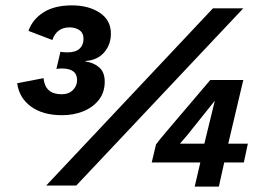

<svg xmlns="http://www.w3.org/2000/svg" viewBox="-20 -691 974 715"><path d="M211 -262Q139 -262 95 -294.5Q51 -327 44 -381L142 -400Q148 -340 209 -340Q236 -340 251.5 -355.5Q267 -371 267 -393Q267 -436 210 -436Q198 -436 190 -434L205 -498Q218 -496 231 -496Q261 -496 276 -509.5Q291 -523 291 -546Q291 -568 276 -578.5Q261 -589 239 -589Q191 -589 175 -542L86 -576Q101 -619 142 -645Q183 -671 248 -671Q310 -671 351.5 -643.5Q393 -616 393 -566Q393 -525 368 -496Q343 -467 299 -464L298 -462Q329 -458 349.5 -440Q370 -422 370 -387Q370 -347 348 -319Q326 -291 290 -276.5Q254 -262 211 -262ZM152 0 773 -660H886L264 0ZM705 4 726 -86H545L561 -153Q575 -172 586 -184.5Q597 -197 615 -219L763 -393H886L830 -156H903L888 -86H815L795 4ZM650 -156H741L780 -316L676 -186Q662 -169 650 -156Z"/></svg>

Font: Work Sans SemiBold
Style: Italic
Weight: 600
Italic angle: -13°
Designer: Wei Huang
Foundry: Wei Huang
Version: Version 2.012; ttfautohint (v1.8.3)